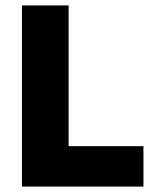

<svg xmlns="http://www.w3.org/2000/svg" viewBox="-20 -688 584 708"><path d="M61 0V-668H233V-149H509V0Z"/></svg>

Font: Gantari ExtraBold
Style: Regular
Weight: 800
Version: Version 1.000